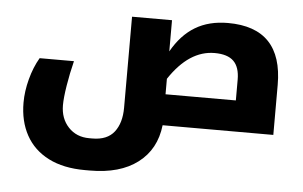

<svg xmlns="http://www.w3.org/2000/svg" viewBox="-52 -591 1442 914"><g transform="rotate(5 669.0 -133.5)"><path d="M384 245Q281 245 209.5 208.5Q138 172 101.5 105.5Q65 39 65 -50Q65 -104 80.5 -162.5Q96 -221 123 -267H287Q272 -207 262.5 -148Q253 -89 253 -54Q253 10 291.5 51Q330 92 391 92H406Q477 92 510.5 49Q544 6 544 -67V-502H735V-353Q780 -433 845.5 -472.5Q911 -512 1002 -512Q1263 -512 1263 -239V0H734Q721 116 636 180.5Q551 245 408 245ZM1071 -148V-247Q1071 -307 1042 -335.5Q1013 -364 951 -364Q829 -364 735 -222V-148Z"/></g></svg>

Font: Noto Kufi Arabic Black
Style: Regular
Weight: 900
Designer: Monotype Design Team, David Williams, Khaled Hosny
Foundry: Google LLC
Version: Version 2.109; ttfautohint (v1.8.4.7-5d5b)